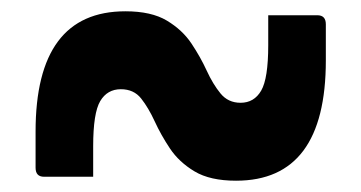

<svg xmlns="http://www.w3.org/2000/svg" viewBox="-20 -470 640 340"><path d="M398 -150Q352 -150 324.5 -166.5Q297 -183 281 -207Q265 -231 254 -255Q243 -279 230 -295.5Q217 -312 194 -312Q170 -312 157.5 -291Q145 -270 145 -211V-157H58Q43 -157 43 -173V-237Q43 -450 202 -450Q248 -450 275.5 -433.5Q303 -417 319 -393Q335 -369 346 -345Q357 -321 370.5 -304.5Q384 -288 406 -288Q430 -288 442.5 -309.5Q455 -331 455 -390V-443H542Q557 -443 557 -427V-363Q557 -150 398 -150Z"/></svg>

Font: Recursive Mn Lnr St SmB
Style: Regular
Weight: 600
Monospace: yes
Version: Version 1.079;hotconv 1.0.112;makeotfexe 2.5.65598; ttfautoh